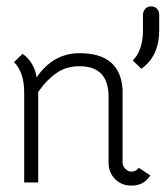

<svg xmlns="http://www.w3.org/2000/svg" viewBox="-20 -573 527 603"><path d="M454 -553Q466 -553 473 -545.5Q480 -538 480 -526V-478Q480 -397 424 -357L397 -383Q429 -415 429 -478V-526Q429 -537 436 -545Q443 -553 454 -553ZM321 -269Q321 -365 230 -365Q188 -365 158 -344Q126 -322 100 -284V0H56V-282Q56 -346 24 -378L51 -404Q88 -377 95 -330Q147 -406 230 -406Q359 -406 365 -290V-62Q365 -52 373.5 -43Q382 -34 393 -34Q407 -34 416 -46L452 -22Q432 10 393 10Q362 10 341.5 -10.5Q321 -31 321 -62Z"/></svg>

Font: Bhavuka
Style: Regular
Weight: 400
Version: 2.94.0; ttfautohint (v1.2) -l 7 -r 28 -G 50 -x 13 -D deva -f